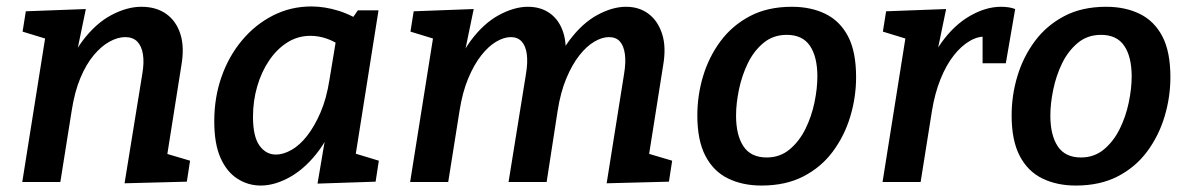

<svg xmlns="http://www.w3.org/2000/svg" viewBox="-20 -564 3680 595"><path d="M366 4 421 -335Q427 -370 423 -395.5Q419 -421 405.5 -435Q392 -449 368 -449Q345 -449 319.5 -435Q294 -421 270.5 -393Q247 -365 229 -322Q211 -279 202 -220L167 0H49L129 -503L171 -429L50 -466L60 -529L246 -536L209 -357L171 -294Q194 -382 235.5 -437Q277 -492 325.5 -517.5Q374 -543 418 -543Q464 -543 495 -521Q526 -499 539 -458.5Q552 -418 542 -361L495 -64L444 -103L569 -66L559 -1Z M788 11Q749 11 716 -10Q683 -31 663.5 -74.5Q644 -118 644 -188Q644 -262 666.5 -326Q689 -390 730 -439Q771 -488 826 -516Q881 -544 945 -544Q986 -544 1029.5 -530.5Q1073 -517 1117 -486L1064 -496L1089 -532H1153L1073 -27L1032 -103L1154 -66L1144 -1L964 5L995 -178L1029 -239Q1011 -156 970.5 -100.5Q930 -45 881.5 -17Q833 11 788 11ZM835 -85Q858 -85 883.5 -99.5Q909 -114 932 -143.5Q955 -173 973.5 -216Q992 -259 1001 -317L1024 -456L1043 -417Q1017 -436 992 -444.5Q967 -453 942 -453Q903 -453 870.5 -432.5Q838 -412 814 -376.5Q790 -341 777 -296Q764 -251 764 -202Q764 -141 784 -113Q804 -85 835 -85Z M1860 4 1914 -335Q1920 -371 1916.5 -396.5Q1913 -422 1901 -435.5Q1889 -449 1867 -449Q1846 -449 1822 -435Q1798 -421 1775.5 -392.5Q1753 -364 1735 -321Q1717 -278 1708 -220L1674 0H1556L1610 -335Q1616 -371 1612.5 -396.5Q1609 -422 1596.5 -435.5Q1584 -449 1563 -449Q1542 -449 1518 -435Q1494 -421 1471.5 -392.5Q1449 -364 1431 -321Q1413 -278 1404 -220L1369 0H1251L1325 -465L1373 -429L1252 -466L1262 -529L1448 -536L1411 -357L1375 -294Q1398 -383 1438.5 -437.5Q1479 -492 1526.5 -517.5Q1574 -543 1616 -543Q1656 -543 1684.5 -522.5Q1713 -502 1725.5 -463.5Q1738 -425 1730 -371L1724 -335L1680 -294Q1703 -383 1743.5 -437.5Q1784 -492 1831 -517.5Q1878 -543 1920 -543Q1961 -543 1990 -521Q2019 -499 2032 -458.5Q2045 -418 2035 -361L1988 -64L1938 -103L2063 -66L2053 -1Z M2434 -543Q2493 -543 2538 -521Q2583 -499 2608 -451.5Q2633 -404 2633 -325Q2633 -263 2615 -203Q2597 -143 2561 -94.5Q2525 -46 2470 -17.5Q2415 11 2340 11Q2281 11 2236 -11Q2191 -33 2166 -81Q2141 -129 2141 -206Q2141 -269 2159 -328.5Q2177 -388 2213 -436.5Q2249 -485 2304 -514Q2359 -543 2434 -543ZM2418 -456Q2376 -456 2346 -431Q2316 -406 2297.5 -368Q2279 -330 2270 -286.5Q2261 -243 2261 -206Q2261 -145 2284 -110.5Q2307 -76 2356 -76Q2397 -76 2427 -101Q2457 -126 2476 -164.5Q2495 -203 2504 -246.5Q2513 -290 2513 -327Q2513 -388 2490 -422Q2467 -456 2418 -456Z M2715 0 2795 -503 2837 -429 2716 -466 2726 -529 2912 -536 2875 -357 2838 -293Q2857 -375 2896.5 -430.5Q2936 -486 2985.5 -514.5Q3035 -543 3082 -543Q3108 -543 3126 -536L3097 -368H3025V-462L3039 -450Q3013 -453 2986 -437.5Q2959 -422 2935.5 -392Q2912 -362 2894.5 -318.5Q2877 -275 2868 -220L2833 0Z M3408 -543Q3467 -543 3512 -521Q3557 -499 3582 -451.5Q3607 -404 3607 -325Q3607 -263 3589 -203Q3571 -143 3535 -94.5Q3499 -46 3444 -17.5Q3389 11 3314 11Q3255 11 3210 -11Q3165 -33 3140 -81Q3115 -129 3115 -206Q3115 -269 3133 -328.5Q3151 -388 3187 -436.5Q3223 -485 3278 -514Q3333 -543 3408 -543ZM3392 -456Q3350 -456 3320 -431Q3290 -406 3271.5 -368Q3253 -330 3244 -286.5Q3235 -243 3235 -206Q3235 -145 3258 -110.5Q3281 -76 3330 -76Q3371 -76 3401 -101Q3431 -126 3450 -164.5Q3469 -203 3478 -246.5Q3487 -290 3487 -327Q3487 -388 3464 -422Q3441 -456 3392 -456Z"/></svg>

Font: Bitter Thin SemiBold
Style: Italic
Weight: 600
Italic angle: -9°
Version: Version 2.002